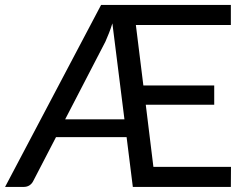

<svg xmlns="http://www.w3.org/2000/svg" viewBox="-23 -736 974 756"><path d="M467 -266H233.5L392 -572C396.7 -582.7 401.3 -593.8 406 -605.5C410.7 -617.2 415.2 -630 419.5 -644ZM886.5 -79H581L551 -323.5H820.5V-399.5H541.5L512 -637.5H886V-716.5H375L-3 0H70.5C79.2 0 86.7 -2.1 93 -6.2C99.3 -10.4 104.2 -15.8 107.5 -22.5L197.5 -196H475.5L500 0H886Z"/></svg>

Font: LatoLatin
Style: Regular
Weight: 400
Designer: Lukasz Dziedzic with Adam Twardoch and Botio Nikoltchev
Foundry: tyPoland Lukasz Dziedzic
Version: Version 2.015; 2015-08-06; http://www.latofonts.com/